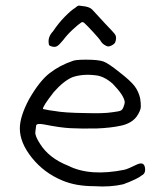

<svg xmlns="http://www.w3.org/2000/svg" viewBox="-20 -673 600 695"><path d="M242.2 -452.1Q252 -457 291 -457Q336.9 -457 355 -450.2Q373 -443.4 413.1 -411.1Q452.1 -380.9 466.8 -361.8Q481.4 -342.8 487.3 -317.4Q490.2 -299.8 489.7 -286.1Q489.3 -272.5 474.6 -251Q456.1 -226.6 418.9 -218.3Q381.8 -210 330.1 -208Q272.5 -207 234.9 -209Q197.3 -210.9 138.7 -222.7Q112.3 -227.5 110.8 -218.3Q109.4 -209 107.9 -194.8Q106.4 -180.7 125 -152.3Q157.2 -100.6 226.6 -73.2Q305.7 -33.2 430.7 -58.6Q445.3 -62.5 472.7 -76.2Q500 -89.8 504.4 -67.9Q508.8 -45.9 493.2 -38.1Q478.5 -25.4 425.8 -5.9Q378.9 4.9 322.3 1Q253.9 1 206.1 -19.5Q139.6 -46.9 95.7 -101.6Q51.8 -156.2 51.8 -208Q51.8 -251 85 -313.5Q123 -379.9 159.7 -408.2Q196.3 -436.5 242.2 -452.1ZM326.2 -400.4Q279.3 -406.2 242.2 -393.6Q210 -379.9 174.8 -339.8Q132.8 -286.1 135.7 -278.3Q136.7 -278.3 143.1 -276.9Q149.4 -275.4 158.2 -273.9Q167 -272.5 175.8 -271.5Q210.9 -264.6 289.1 -263.7Q356.4 -261.7 385.7 -266.6Q411.1 -269.5 417.5 -272.9Q423.8 -276.4 426.8 -285.2Q431.6 -296.9 431.6 -303.7Q428.7 -328.1 387.7 -370.1Q356.4 -397.5 326.2 -400.4ZM252 -644.5Q259.8 -651.4 263.2 -652.3Q266.6 -653.3 275.4 -651.4Q302.7 -649.4 313.5 -638.7Q317.4 -634.8 359.4 -588.9Q392.6 -554.7 397.5 -546.9Q403.3 -535.2 396.5 -518.6Q393.6 -513.7 385.7 -509.3Q377.9 -504.9 372.1 -504.9Q366.2 -504.9 356.9 -511.2Q347.7 -517.6 342.8 -527.3Q338.9 -533.2 317.9 -556.2Q296.9 -579.1 285.2 -589.8Q279.3 -594.7 274.4 -591.8Q263.7 -585 243.2 -565.9Q222.7 -546.9 209 -528.3Q195.3 -511.7 188 -506.8Q180.7 -502 170.9 -503.9Q162.1 -505.9 159.2 -508.3Q156.2 -510.7 156.2 -517.6Q153.3 -540 171.9 -559.6Q191.4 -588.9 214.4 -612.3Q237.3 -635.7 252 -644.5Z"/></svg>

Font: JasonHandwriting1
Style: Regular
Weight: 400
Version: Version 1.48.20